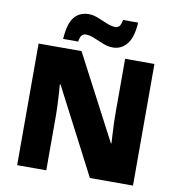

<svg xmlns="http://www.w3.org/2000/svg" viewBox="-98 -1021 1030 1110"><g transform="rotate(10 417.0 -466.5)"><path d="M757 0H504L243 -503H239Q241 -480 243 -447.5Q245 -415 246.5 -382Q248 -349 248 -322V0H77V-714H329L589 -218H592Q591 -241 589 -272Q587 -303 586 -335Q585 -367 585 -391V-714H757ZM212 -765Q218 -857 249.5 -894.5Q281 -932 335 -932Q360 -932 388.5 -920.5Q417 -909 445.5 -897Q474 -885 499 -885Q508 -885 518.5 -893.5Q529 -902 534 -933H623Q617 -843 584 -804.5Q551 -766 503 -766Q474 -766 444.5 -778Q415 -790 387.5 -801.5Q360 -813 335 -813Q326 -813 316 -805Q306 -797 300 -765Z"/></g></svg>

Font: Noto Sans Black
Style: Regular
Weight: 900
Designer: Monotype Design Team
Foundry: Monotype Imaging Inc.
Version: Version 2.007